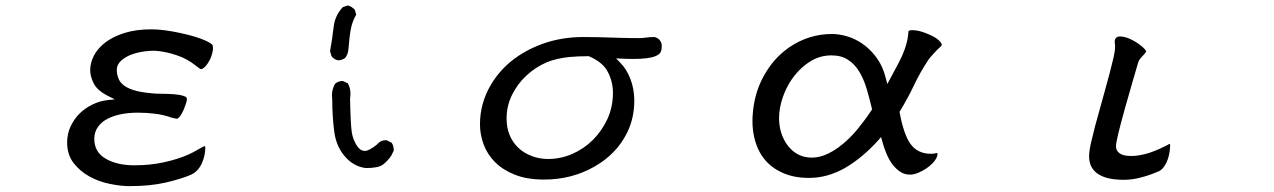

<svg xmlns="http://www.w3.org/2000/svg" viewBox="-20 -605 4540 684"><path d="M396 -357.4V-357.9Q397 -375.5 410.9 -388.2Q424.8 -400.9 443.4 -408.7Q474.1 -421.4 514.6 -423.8Q522 -424.3 529.3 -424.3H529.8Q568.4 -422.4 610.8 -407.7Q629.9 -401.4 645.5 -392.6Q661.1 -383.8 672.4 -375Q687.5 -363.3 690.2 -361.6Q692.9 -359.9 693.8 -359.4Q695.3 -358.9 696.3 -358.9Q702.1 -358.9 710.4 -367.2Q718.8 -375.5 726.1 -389.2Q733.4 -402.8 736.8 -418.5Q738.8 -426.3 738.8 -432.6Q738.8 -439 737.3 -444.3Q732.9 -451.2 710.9 -460.9Q677.7 -475.6 623 -487.3Q562 -500.5 519.5 -500.5Q464.8 -500.5 424.3 -487.8Q361.8 -468.3 329.1 -428.7Q320.3 -418 314.5 -406.7Q301.3 -380.9 301.3 -355.5Q301.3 -332 314.5 -306.6Q327.6 -281.7 366.7 -262.2L389.2 -251L364.3 -248.5Q335.9 -245.6 310.1 -232.9Q255.9 -207 231.4 -154.3Q219.2 -128.4 219.2 -97.7Q219.2 -54.2 241.7 -24.9Q264.6 4.9 298.1 23.4Q331.5 42 370.8 50Q410.2 58.1 441.4 58.1Q515.6 58.1 571 45.2Q626.5 32.2 660.2 17.6Q686 5.4 698.7 -22.5Q711.4 -50.3 711.4 -80.1Q711.4 -81.5 709.5 -84Q709.5 -84.5 709 -84.5Q704.6 -83.5 688 -73.7Q665 -60.1 648.4 -53.2Q614.3 -38.1 564.9 -27.1Q515.6 -16.1 459 -16.1Q398.4 -16.1 358.4 -38.6Q315.9 -62 315.9 -110.4Q315.9 -135.3 329.6 -153.8Q342.8 -171.9 364.7 -182.6Q406.2 -203.6 472.7 -203.6Q502.4 -203.6 533.7 -199.7Q564.9 -195.8 592.3 -185.5Q607.4 -182.1 610.4 -182.1Q616.7 -182.1 627 -199.7Q635.7 -214.8 642.6 -236.3Q646 -248 646 -252.9Q646 -259.3 634.3 -263.2Q618.7 -268.1 597.2 -269.5Q575.2 -271 553 -271Q530.8 -271 518.6 -272.9Q441.9 -279.3 414.6 -306.6Q405.3 -315.9 401.4 -327.1Q396 -341.3 396 -357.4ZM709 -84.5Z M1163.6 -251.5V-251Q1163.6 -192.9 1170.4 -138.7Q1177.7 -78.1 1215.8 -40Q1244.6 -11.2 1282.7 -6.3Q1328.6 -6.3 1344.2 -18.6Q1360.8 -31.2 1373.5 -49.8L1382.3 -67.4Q1382.8 -69.3 1382.8 -71.3Q1382.8 -85.9 1375 -96.7L1358.4 -105Q1356.4 -105.5 1354.5 -105.5Q1339.8 -105.5 1330.1 -97.2Q1317.9 -84 1296.4 -72.3Q1287.6 -67.4 1279.8 -67.4Q1263.7 -67.4 1252 -85Q1237.3 -107.4 1233.2 -134Q1229 -160.6 1227.1 -253.4Q1228.5 -263.2 1228.5 -270.5Q1228.5 -292 1219.2 -308.1L1203.1 -315.9Q1201.7 -316.4 1199.7 -316.4Q1185.1 -316.4 1173.8 -306.6Q1168.9 -298.3 1166.3 -289.6Q1163.6 -280.8 1163.1 -274.2Q1162.6 -267.6 1162.6 -262.9Q1162.6 -258.3 1163.6 -251.5ZM1186.5 -390.1Q1198.2 -391.1 1209 -397.9Q1219.7 -410.6 1221.2 -429.2Q1225.1 -478.5 1230.5 -504.9Q1235.8 -530.3 1249 -552.7L1244.1 -569.8Q1232.4 -583 1218.8 -585.4L1201.2 -579.6Q1172.9 -549.3 1168.5 -508.3Q1163.6 -464.8 1155.8 -422.4L1161.1 -404.8Q1171.9 -391.1 1186.5 -390.1Z M2174.8 -397Q2215.3 -395 2235.4 -395Q2292.5 -395 2315.9 -405.3Q2329.6 -411.1 2333.5 -419.4Q2337.4 -427.7 2337.4 -438.5Q2337.4 -440.9 2337.4 -443.4Q2337.4 -451.2 2334 -456.5Q2327.6 -467.8 2316.4 -471.7Q2313 -473.1 2311.5 -473.1Q2294.4 -473.1 2282.2 -471.2Q2270 -469.2 2256.8 -469.2Q2212.4 -469.2 2173.3 -470.7Q2108.9 -473.1 2057.6 -473.1Q1979 -473.1 1911.1 -448.2Q1788.6 -402.8 1729.5 -304.2Q1689.9 -237.8 1689.9 -162.1Q1689.9 -125.5 1703.1 -90.1Q1716.3 -54.7 1743.9 -27.1Q1771.5 0.5 1814.7 17.6Q1857.9 34.7 1918 34.7Q2017.1 34.7 2098.1 -11.7Q2177.2 -56.6 2214.8 -133.8Q2239.7 -185.1 2239.7 -247.1Q2239.7 -286.6 2226.1 -323Q2212.4 -359.4 2188 -383.3ZM2163.6 -274.4Q2163.6 -224.1 2144 -181.2Q2124 -138.2 2092 -106.4Q2060.1 -74.7 2018.6 -56.6Q1977.1 -38.6 1932.6 -38.6Q1901.9 -38.6 1875 -48.8Q1818.4 -70.3 1795.9 -123Q1784.7 -149.9 1784.7 -182.6Q1784.7 -228.5 1804.7 -268.1Q1824.2 -307.1 1856 -336.4Q1887.7 -365.7 1927.2 -382.8Q1960.9 -397 2008.3 -401.9Q2037.6 -404.8 2076.2 -404.8H2077.6Q2127.4 -383.8 2145.5 -348.6Q2163.6 -313.5 2163.6 -274.4Z M2944.3 -483.9Q2862.8 -483.9 2793.9 -438Q2772 -422.9 2752.4 -403.8Q2715.8 -366.7 2692.1 -317.1Q2668.5 -267.6 2662.6 -209Q2660.6 -190.9 2660.6 -173.8Q2660.6 -142.1 2667.5 -113.3Q2680.2 -60.1 2714.4 -25.4Q2736.8 -2.9 2768.1 10.7Q2808.1 28.8 2862.3 28.8Q2927.7 28.8 2989.7 -6.3Q3051.8 -42 3109.9 -106.4L3118.7 -116.7L3122.6 -103.5Q3127.9 -81.5 3137.2 -59.6Q3156.2 -13.2 3187 6.8Q3202.1 17.1 3222.7 17.1Q3235.8 17.1 3252.9 9.8Q3281.2 -2.4 3300.8 -22Q3319.8 -41 3319.8 -56.6Q3319.8 -59.1 3319.3 -60.1Q3318.4 -60.1 3313.5 -59.1Q3305.7 -57.1 3296.9 -57.1Q3249 -57.1 3223.6 -92.3Q3199.2 -126 3184.6 -206.5Q3214.4 -255.4 3236.3 -301.8Q3258.3 -348.1 3286.6 -390.6Q3289.1 -395 3293.5 -399.9Q3300.3 -407.2 3306.2 -414.1Q3319.3 -429.2 3330.6 -438.5Q3335 -442.4 3335 -445.8Q3335 -449.7 3329.6 -456.1Q3325.2 -461.4 3317.9 -466.8Q3305.2 -476.1 3287.1 -483.4Q3253.9 -497.6 3231 -497.6Q3217.8 -497.6 3216.3 -493.2Q3214.4 -451.7 3192.4 -403.3Q3182.1 -381.3 3170.9 -361.3Q3159.7 -341.3 3141.1 -305.7L3136.2 -324.2Q3126 -367.2 3104.5 -397Q3072.8 -441.4 3028.3 -463.4Q3014.2 -470.7 2999.5 -475.1Q2969.7 -483.9 2944.3 -483.9ZM2872.1 -43.5Q2820.3 -43.5 2787.1 -85.4Q2772 -105 2763.7 -130.1Q2755.4 -155.3 2755.4 -184.6Q2755.4 -220.2 2769 -259.3Q2788.6 -315.4 2828.1 -355.5Q2845.2 -372.6 2865.7 -385.7Q2900.4 -407.7 2942.4 -407.7Q2978 -407.7 3001.5 -391.6Q3024.9 -376.5 3040.8 -350.3Q3056.6 -324.2 3066.9 -290.5Q3077.1 -256.8 3086.9 -215.3Q3069.3 -189 3056.9 -172.9Q3044.4 -156.7 3033.2 -142.8Q3022 -128.9 3008.5 -115.7Q2995.1 -102.5 2984.6 -93.8Q2974.1 -85 2965.3 -78.6Q2930.7 -54.2 2900.4 -46.9Q2886.2 -43.5 2872.1 -43.5Z M4056.6 -412.1Q4059.6 -415.5 4061.5 -418.5Q4063.5 -421.4 4063.5 -422.1Q4063.5 -422.9 4063 -423.3Q4057.6 -432.6 4041 -445.3Q4023.4 -458.5 4004.6 -466.8Q3985.8 -475.1 3969.2 -475.1Q3960.9 -475.1 3956.5 -470.7Q3951.2 -465.3 3951.2 -456.1Q3951.2 -454.1 3951.7 -451.2Q3952.6 -444.8 3952.6 -438Q3952.6 -425.8 3947.3 -401.4Q3935.1 -348.6 3914.6 -276.4Q3886.7 -177.2 3881.3 -155.8Q3872.6 -121.1 3869.6 -108.4Q3859.9 -70.3 3859.9 -47.9Q3859.9 -7.8 3890.1 13.7Q3921.4 35.6 3983.4 35.6Q4013.7 35.6 4044.4 27.3Q4073.7 20 4106.4 5.9Q4116.7 2 4124.5 -8.3Q4144 -33.2 4147.9 -74.7Q4148.9 -82 4148.9 -88.9Q4147.9 -91.3 4147 -92.8Q4140.6 -89.8 4133.3 -85.4Q4091.3 -64.5 4062.3 -56.9Q4033.2 -49.3 4010.7 -49.3Q3981.9 -49.3 3969.7 -58.1Q3955.6 -67.4 3955.6 -84Q3955.6 -104 3987.3 -217.8Q4000 -263.7 4013.2 -308.6Q4034.7 -383.3 4035.4 -384.5Q4036.1 -385.7 4036.6 -386.7Q4037.1 -387.7 4037.6 -388.9Q4038.1 -390.1 4038.8 -391.1Q4039.6 -392.1 4040 -393.1Q4043 -397.9 4056.6 -412.1Z"/></svg>

Font: Bakudai
Style: ExtraLight
Weight: 200
Version: Version 1.48